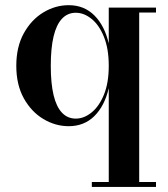

<svg xmlns="http://www.w3.org/2000/svg" viewBox="-20 -490 666 760"><path d="M343.5 250V230.5H410.5V-141Q394 -70.5 353.5 -30.5Q313 9.5 252 9.5Q199 9.5 151.5 -19Q104 -47.5 74.2 -101Q44.5 -154.5 44.5 -229.5Q44.5 -304.5 74.2 -358.2Q104 -412 151.5 -440.8Q199 -469.5 252 -469.5Q313 -469.5 353.5 -429Q394 -388.5 410.5 -318V-460H597.5V-440.5H531V230.5H597.5V250ZM280 -20.5Q312.5 -20.5 342.5 -44.8Q372.5 -69 391.5 -115.5Q410.5 -162 410.5 -229.5Q410.5 -297 391.5 -344Q372.5 -391 342.5 -415.2Q312.5 -439.5 280 -439.5Q247.5 -439.5 225.2 -415.8Q203 -392 192 -345.5Q181 -299 181 -229.5Q181 -160 192 -113.8Q203 -67.5 225.2 -44Q247.5 -20.5 280 -20.5Z"/></svg>

Font: Bodoni Moda 11pt SemiBold
Style: Regular
Weight: 600
Designer: Owen Earl
Foundry: indestructible type
Version: Version 2.004